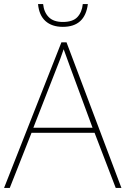

<svg xmlns="http://www.w3.org/2000/svg" viewBox="-20 -924 617 944"><path d="M549 0 445 -271H135L28 0H0L282 -716H307L577 0ZM325 -594Q319 -611 311 -632.5Q303 -654 293 -682Q286 -660 277 -636.5Q268 -613 260 -593L144 -296H435ZM412 -904Q398 -792 289 -792Q235 -792 203.5 -820.5Q172 -849 167 -904H192Q196 -864 219.5 -840Q243 -816 289 -816Q338 -816 360.5 -840Q383 -864 387 -904Z"/></svg>

Font: Noto Sans Bengali UI Thin
Style: Regular
Weight: 100
Designer: Jelle Bosma - Monotype Design Team
Foundry: Monotype Imaging Inc.
Version: Version 2.003; ttfautohint (v1.8.4.7-5d5b)